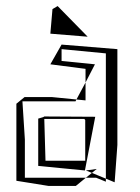

<svg xmlns="http://www.w3.org/2000/svg" viewBox="-20 -600 461 633"><path d="M126 -216 123 -214 106 -209V-53L260 -38L294 -215L126 -216ZM293 -388 183 -399V-438L329 -424V-11L358 1L367 -122V-438L183 -453L146 -388L262 -373V-328ZM258 -208 261 -204V-70H130L126 -208ZM34 -258V-4L140 13H230L263 -14H62V-140L54 -265V-266H229L232 -272L151 -280H61ZM232 -272 262 -328V-269ZM297 -14H263L283 -30L329 -11V-1ZM299 -43 263 -38 283 -30ZM153 -570 146 -489 269 -479 170 -580Z"/></svg>

Font: Quebrada
Style: Regular
Weight: 400
Designer: deFharo
Foundry: deFharo
Version: Version 1.034 2012